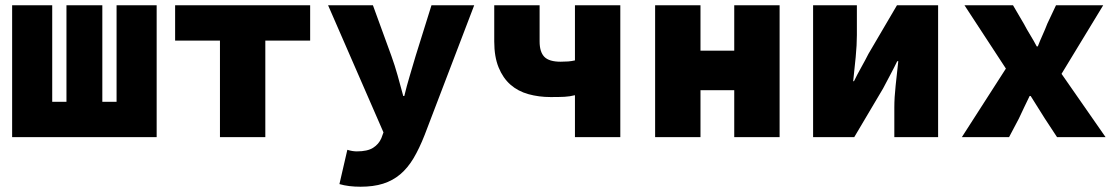

<svg xmlns="http://www.w3.org/2000/svg" viewBox="-20 -520 4240 728"><path d="M26 0V-500H178V-134H232V-500H368V-134H422V-500H574V0Z M814 0V-366H644V-500H1156V-366H986V0Z M1347 188Q1324 188 1304 185.5Q1284 183 1267 178L1297 48Q1316 54 1333 54Q1373 54 1394.5 40.5Q1416 27 1426 4L1434 -18L1224 -500H1394L1464 -308Q1477 -272 1487.5 -234.5Q1498 -197 1509 -156H1513Q1522 -194 1533.5 -232Q1545 -270 1556 -308L1616 -500H1778L1590 -8Q1570 43 1548 80Q1526 117 1497.5 141Q1469 165 1432.5 176.5Q1396 188 1347 188Z M2160 0V-159Q2140 -154 2120.5 -153Q2101 -152 2068 -152Q2023 -152 1983.5 -163Q1944 -174 1915.5 -199Q1887 -224 1870.5 -264.5Q1854 -305 1854 -363V-500H2026V-363Q2026 -323 2044 -304.5Q2062 -286 2106 -286Q2122 -286 2134.5 -287Q2147 -288 2160 -291V-500H2332V0Z M2464 0V-500H2636V-328H2764V-500H2936V0H2764V-178H2636V0Z M3063 0V-500H3229V-387Q3229 -350 3224.5 -303.5Q3220 -257 3215 -212H3218Q3229 -235 3245.5 -264.5Q3262 -294 3273 -316L3381 -500H3537V0H3371V-113Q3371 -150 3376 -196Q3381 -242 3386 -288H3382Q3371 -265 3355 -235Q3339 -205 3328 -184L3219 0Z M3627 0 3794 -260 3637 -500H3821L3862 -430Q3873 -409 3886.5 -387Q3900 -365 3911 -344H3915Q3923 -365 3933 -387Q3943 -409 3951 -430L3984 -500H4163L4005 -240L4172 0H3988L3942 -70Q3929 -91 3915 -113Q3901 -135 3888 -156H3884Q3874 -135 3863.5 -113.5Q3853 -92 3843 -70L3806 0Z"/></svg>

Font: Source Code Pro Black
Style: Regular
Weight: 900
Monospace: yes
Designer: Paul D. Hunt, Teo Tuominen
Foundry: Adobe Systems Incorporated
Version: Version 2.030;PS 1.000;hotconv 16.6.51;makeotf.lib2.5.65220